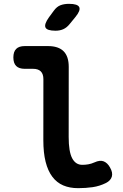

<svg xmlns="http://www.w3.org/2000/svg" viewBox="-20 -970 640 1000"><path d="M337.7 -256.2Q337.7 -180.7 355.7 -146.1Q373.7 -111.5 408.7 -111.5Q424.5 -111.5 440 -114.2Q455.5 -116.8 472.2 -124.3Q500.6 -137.4 520.3 -129.5Q540 -121.5 553.1 -97.6Q568.6 -70.6 562.4 -49.9Q556.1 -29.2 532.2 -17.1Q498.7 -0.4 462.7 4.8Q426.6 10 386.7 10Q343 10 309.3 -4.4Q275.6 -18.8 252.5 -49.5Q229.4 -80.2 217.5 -127.5Q205.7 -174.8 205.7 -239.9L206 -557.6Q206 -584.6 192.5 -598.1Q179 -611.6 152 -611.6H108.8Q79 -611.6 64.3 -626.3Q49.6 -641 49.6 -670.8Q49.6 -700.6 64.3 -715.3Q79 -730 108.8 -730H230Q284.3 -730 311.2 -703.1Q338 -676.3 338 -622ZM269.6 -810Q224.6 -810 216.9 -826.9Q209.1 -843.8 235.1 -880L260.3 -914.2Q275.9 -935.6 295.1 -942.8Q314.2 -950 339.6 -950Q384.9 -950 392.8 -932.6Q400.7 -915.2 372.3 -880.8L342 -843.8Q327.8 -826.2 309.9 -818.1Q291.9 -810 269.6 -810Z"/></svg>

Font: Maple Mono
Style: Regular
Weight: 400
Monospace: yes
Designer: subframe7536
Version: Version 7.300